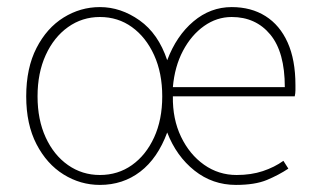

<svg xmlns="http://www.w3.org/2000/svg" viewBox="-20 -510 892 542"><path d="M262 12Q207 12 159.5 -17.5Q112 -47 83 -103Q54 -159 54 -238Q54 -318 83 -374.5Q112 -431 159.5 -460.5Q207 -490 262 -490Q321 -490 374 -452.5Q427 -415 452 -340Q478 -409 526 -449.5Q574 -490 634 -490Q689 -490 729.5 -464.5Q770 -439 792 -390Q814 -341 814 -270Q814 -263 814 -255Q814 -247 812 -238H468Q467 -174 491 -124Q515 -74 556 -45Q597 -16 648 -16Q689 -16 722 -27Q755 -38 780 -56L794 -34Q767 -16 733.5 -2Q700 12 646 12Q580 12 529 -28.5Q478 -69 452 -136Q425 -63 376 -25.5Q327 12 262 12ZM262 -16Q313 -16 352.5 -44Q392 -72 415 -122Q438 -172 438 -238Q438 -304 415 -354.5Q392 -405 352.5 -433.5Q313 -462 262 -462Q212 -462 172 -433.5Q132 -405 109 -354.5Q86 -304 86 -238Q86 -172 109 -122Q132 -72 172 -44Q212 -16 262 -16ZM468 -264H784Q784 -363 743 -412.5Q702 -462 634 -462Q592 -462 556 -436.5Q520 -411 496.5 -366.5Q473 -322 468 -264Z"/></svg>

Font: SourceSans3VF
Style: Regular
Weight: 200
Designer: Paul D. Hunt
Foundry: Adobe
Version: Version 3.052;hotconv 1.1.0;makeotfexe 2.6.0